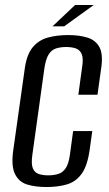

<svg xmlns="http://www.w3.org/2000/svg" viewBox="-20 -740 440 772"><path d="M167 12Q121 12 88 1.5Q55 -9 39.5 -42Q24 -75 34 -141L80 -467Q88 -522 112 -550.5Q136 -579 172.5 -589Q209 -599 254 -599Q300 -599 332.5 -588.5Q365 -578 380 -550Q395 -522 387 -467L372 -359H295L310 -469Q316 -505 308.5 -522.5Q301 -540 284.5 -545.5Q268 -551 246 -551Q224 -551 206 -545.5Q188 -540 176.5 -522.5Q165 -505 159 -469L110 -117Q105 -81 112 -63.5Q119 -46 135.5 -40.5Q152 -35 174 -35Q196 -35 214 -40.5Q232 -46 244 -63.5Q256 -81 261 -117L274 -213H351L341 -141Q332 -74 308.5 -41.5Q285 -9 249 1.5Q213 12 167 12ZM191 -634 282 -720H357L238 -634Z"/></svg>

Font: Alumni Sans Medium
Style: Italic
Weight: 500
Italic angle: -8°
Designer: Robert E. Leuschke
Foundry: Robert E. Leuschke
Version: Version 1.016